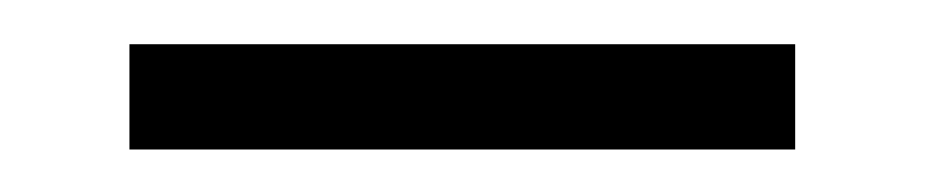

<svg xmlns="http://www.w3.org/2000/svg" viewBox="-20 -332 430 89"><path d="M40 -262.7V-311.5H348.6V-262.7Z"/></svg>

Font: Post No Bills Colombo
Style: Regular
Weight: 400
Designer: Kosala Senevirathne, Siva Puranthara, Lasantha Premarathna, Tharique Azeez
Foundry: Mooniak
Version: Version 1.220 ; ttfautohint (v1.6)